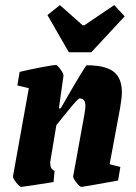

<svg xmlns="http://www.w3.org/2000/svg" viewBox="-20 -724 534 753"><path d="M410 -80 452 -69 443 -16Q306 9 299 9Q293 9 279.5 -8Q266 -25 267 -33L311 -275Q315 -299 315 -309Q315 -338 292 -338Q287 -338 259 -304.5Q231 -271 201 -233L178 -95Q177 -91 177 -83Q177 -61 194 -54L190 -10Q70 9 63 9Q57 9 43.5 -8Q30 -25 31 -33L93 -378L48 -389L57 -442Q90 -450 138.5 -459.5Q187 -469 200 -469Q205 -469 217.5 -451.5Q230 -434 229 -427L211 -299H218Q315 -468 320 -468Q393 -468 425.5 -443Q458 -418 458 -362Q458 -340 451 -300ZM250 -519 166 -665 215 -704 304 -625H311L428 -704L469 -660L338 -519Z"/></svg>

Font: Grenze
Style: Bold Italic
Weight: 700
Italic angle: -10°
Designer: Renata Polastri
Foundry: Omnibus-Type
Version: Version 1.002; ttfautohint (v1.8)